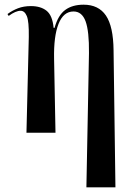

<svg xmlns="http://www.w3.org/2000/svg" viewBox="-20 -567 574 820"><path d="M349 233 360 -340Q361 -434 345.5 -476Q330 -518 294 -518Q251 -518 230 -465Q209 -412 211 -316L217 0H93L103 -409Q104 -476 94.5 -498.5Q85 -521 68 -521Q47 -521 17 -499L12 -507Q32 -522 56.5 -531.5Q81 -541 112 -541Q154 -541 179 -521Q204 -501 209 -448H213Q228 -502 258.5 -524.5Q289 -547 337 -547Q401 -547 432.5 -500.5Q464 -454 465 -352L473 233Z"/></svg>

Font: Noto Serif Display ExtraCondensed SemiBold
Style: Regular
Weight: 600
Width: 2
Designer: Monotype Design Team
Foundry: Monotype Imaging Inc.
Version: Version 2.009